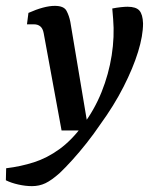

<svg xmlns="http://www.w3.org/2000/svg" viewBox="-77 -445 527 655"><path d="M32 190Q10 190 -14.5 184.5Q-39 179 -57 170L-56 129Q-6 123 39 108.5Q84 94 125.5 64Q167 34 205 -17Q245 -70 269.5 -131Q294 -192 304 -256Q314 -320 309 -380L306 -416Q321 -419 335 -420.5Q349 -422 358 -422Q387 -422 398.5 -409Q410 -396 411 -365Q411 -323 394 -268Q377 -213 344.5 -149Q312 -85 264 -19Q243 12 218.5 43Q194 74 170 100.5Q146 127 127 145Q99 170 78 180Q57 190 32 190ZM133 0 72 -332Q69 -348 60.5 -355Q52 -362 39 -362H15L20 -401Q47 -413 69.5 -419Q92 -425 110 -425Q141 -425 150 -408Q159 -391 163 -370L225 0Z"/></svg>

Font: Rasa Medium
Style: Italic
Weight: 500
Italic angle: -7.10001°
Designer: Anna Giedrys (Yrsa+Rasa design), David Brezina (Yrsa art-direction, Rasa art-direction, design)
Foundry: Rosetta Type Foundry
Version: Version 2.004